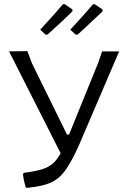

<svg xmlns="http://www.w3.org/2000/svg" viewBox="-20 -884 603 912"><path d="M546 -640 355 -194Q318 -112 288.5 -72.5Q259 -33 220 -16Q181 1 111 8L103 7Q94 -18 89 -56L93 -63Q148 -70 178.5 -79.5Q209 -89 229.5 -106Q250 -123 268 -156L23 -640L110 -641L132 -583L298 -245H308L447 -587L465 -640ZM279 -864H288L324 -839V-830Q288 -794 206 -720L197 -719L171 -743Q243 -821 279 -864ZM422 -864H430L467 -839V-830L381 -749L349 -720L340 -719L314 -743Q386 -821 422 -864Z"/></svg>

Font: Alegreya Sans
Style: Regular
Weight: 400
Designer: Juan Pablo del Peral
Foundry: Huerta Tipografica
Version: Version 2.008; ttfautohint (v1.6)